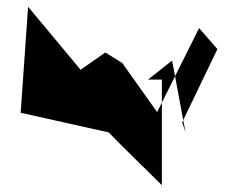

<svg xmlns="http://www.w3.org/2000/svg" viewBox="-20 -735 697 567"><path d="M41 -402 301 -344C352 -291 406 -240 458 -188V-432L444 -404L341 -549L291 -580L218 -529L63 -715ZM417 -500 488 -556 497 -510 458 -432V-500ZM497 -510 521 -380 622 -590 568 -652ZM518 -374 521 -380 528 -344Z"/></svg>

Font: bitstorm
Style: Regular
Weight: 400
Version: Version 0.2